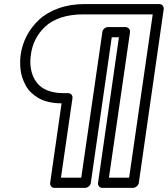

<svg xmlns="http://www.w3.org/2000/svg" viewBox="-20 -787 820 938"><path d="M81.1 -520Q87.9 -568.4 110.4 -611.6Q132.8 -654.8 170.4 -690.2Q208 -725.6 265.6 -746.3Q323.2 -767.1 394 -767.1H758.8Q769.5 -767.1 775.1 -759.3Q780.8 -751.5 779.8 -742.2L658.2 106Q656.7 116.7 647.5 123.8Q638.2 130.9 628.9 130.9H480Q469.2 130.9 463.4 123Q457.5 115.2 459 106L561 -605H525.9L423.8 106Q422.4 116.7 413.3 123.8Q404.3 130.9 395 130.9H246.1Q235.4 130.9 229.5 123Q223.6 115.2 225.1 106L280.8 -282.2Q247.1 -282.2 218.5 -288.8Q189.9 -295.4 169.4 -307.1Q148.9 -318.8 132.8 -334.2Q116.7 -349.6 106.4 -368.2Q96.2 -386.7 89.6 -406Q83 -425.3 80.6 -445.6Q78.1 -465.8 78.4 -484.1Q78.6 -502.4 81.1 -520ZM130.9 -520Q128.4 -502.9 128.2 -485.6Q127.9 -468.3 131.3 -449.5Q134.8 -430.7 141.6 -414.1Q148.4 -397.5 160.9 -382.1Q173.3 -366.7 190.4 -356Q207.5 -345.2 232.9 -338.6Q258.3 -332 289.1 -332H313Q322.3 -332 328.9 -325Q335.4 -317.9 334 -307.1L277.8 81.1H377L480 -629.9Q481 -639.2 489 -647Q497.1 -654.8 507.8 -654.8H592.8Q602.1 -654.8 609.4 -647.7Q616.7 -640.6 615.2 -629.9L512.2 81.1H610.8L726.1 -716.8H386.2Q324.7 -716.8 277.1 -700.7Q229.5 -684.6 199.7 -656Q169.9 -627.4 153.1 -593.8Q136.2 -560.1 130.9 -520Z"/></svg>

Font: Trueno ExtraBold Outline
Style: Italic
Weight: 800
Width: 6
Designer: Julieta Ulanovsky
Foundry: Julieta Ulanovsky
Version: Version 3.001b | FøM Fix